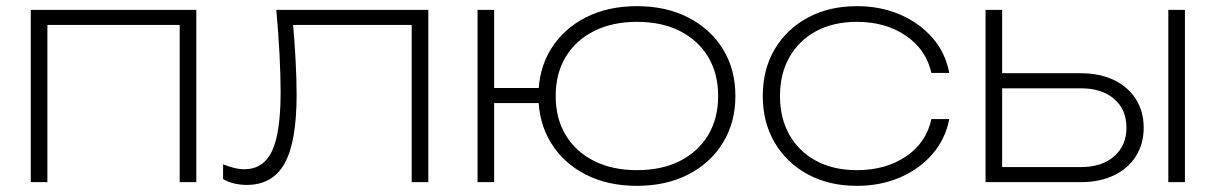

<svg xmlns="http://www.w3.org/2000/svg" viewBox="-20 -592 3951 624"><path d="M618 -560V0H564V-536L589 -511H109L134 -536V0H80V-560Z M878 -560H1372V0H1318V-536L1343 -511H908L931 -529Q937 -465 940.5 -400Q944 -335 944 -285Q944 -131 905 -61Q866 9 782 9Q762 9 742 4.5Q722 0 705 -10V-58Q722 -51 740 -46.5Q758 -42 774 -42Q836 -42 864 -101Q892 -160 892 -293Q892 -345 888.5 -414Q885 -483 878 -560Z M2050 12Q1955 12 1883 -25Q1811 -62 1770.5 -128Q1730 -194 1730 -280Q1730 -367 1770.5 -432.5Q1811 -498 1883 -535Q1955 -572 2050 -572Q2145 -572 2217 -535Q2289 -498 2329.5 -432.5Q2370 -367 2370 -280Q2370 -194 2329.5 -128Q2289 -62 2217 -25Q2145 12 2050 12ZM1532 0V-560H1586V0ZM1559 -257V-306H1758V-257ZM2050 -39Q2131 -39 2190 -69Q2249 -99 2281.5 -153Q2314 -207 2314 -280Q2314 -353 2281.5 -407Q2249 -461 2190 -491Q2131 -521 2050 -521Q1970 -521 1910.5 -491Q1851 -461 1818.5 -407Q1786 -353 1786 -280Q1786 -207 1818.5 -153Q1851 -99 1910.5 -69Q1970 -39 2050 -39Z M3065 -205Q3053 -141 3011 -92Q2969 -43 2905.5 -15.5Q2842 12 2765 12Q2675 12 2606 -25Q2537 -62 2498 -128Q2459 -194 2459 -280Q2459 -367 2498 -432.5Q2537 -498 2606 -535Q2675 -572 2765 -572Q2842 -572 2905.5 -544.5Q2969 -517 3011 -468.5Q3053 -420 3065 -355H3007Q2990 -431 2924 -476Q2858 -521 2765 -521Q2689 -521 2633 -491Q2577 -461 2546 -407Q2515 -353 2515 -280Q2515 -207 2546 -153Q2577 -99 2633 -69Q2689 -39 2765 -39Q2859 -39 2925 -84Q2991 -129 3007 -205Z M3777 -560H3831V0H3777ZM3183 0V-560H3237V-22L3210 -49H3493Q3561 -49 3601 -84Q3641 -119 3641 -177Q3641 -236 3601 -270.5Q3561 -305 3493 -305H3219V-354H3492Q3554 -354 3600 -332Q3646 -310 3671.5 -270Q3697 -230 3697 -177Q3697 -124 3671.5 -84Q3646 -44 3600 -22Q3554 0 3492 0Z"/></svg>

Font: Unbounded ExtraLight
Style: Regular
Weight: 250
Designer: Luke Prowse, Jean-Baptiste Morizot, Fátima Lázaro, Florian Runge
Foundry: NaN
Version: Version 1.701;gftools[0.9.28.dev5+ged2979d]